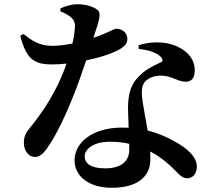

<svg xmlns="http://www.w3.org/2000/svg" viewBox="-20 -830 1040 909"><path d="M592 -149V-122C592 -65 552 -33 478 -33C408 -33 381 -57 381 -90C381 -122 419 -159 500 -159C533 -159 564 -156 592 -149ZM637 -598C680 -594 716 -583 738 -564C748 -556 752 -547 747 -538C716 -522 665 -503 627 -457C597 -422 586 -378 586 -315L589 -225L559 -226C413 -226 333 -152 333 -71C333 3 399 59 509 59C624 59 692 12 692 -77L691 -113C728 -94 758 -71 783 -48C822 -14 836 14 866 14C889 14 912 -3 912 -42C912 -86 868 -128 805 -161C772 -180 731 -199 679 -212C670 -266 660 -315 656 -344C650 -383 648 -417 663 -439C678 -460 709 -471 738 -472C793 -473 820 -443 859 -443C891 -443 902 -466 902 -498C902 -554 860 -599 792 -620C751 -632 693 -634 636 -616ZM266 -776C276 -772 294 -765 310 -753C327 -740 335 -728 335 -707C334 -683 330 -655 323 -624C293 -618 258 -613 229 -613C165 -613 133 -637 91 -669L76 -661C104 -550 142 -525 225 -525C247 -525 270 -526 295 -529C251 -400 183 -299 117 -219C99 -197 93 -178 93 -154C93 -120 112 -87 146 -87C174 -87 194 -113 219 -152C294 -272 354 -442 388 -544C455 -558 517 -578 552 -600C569 -611 583 -624 583 -646C583 -678 554 -694 531 -694C518 -694 495 -675 422 -651C451 -737 461 -768 441 -784C420 -799 386 -810 347 -810C320 -810 285 -800 266 -790Z"/></svg>

Font: Noto Serif CJK HK
Style: Bold
Weight: 700
Designer: Ryoko NISHIZUKA 西塚涼子 (kana & ideographs); Frank Grießhammer (Latin, Greek & Cyrillic); Wenlong ZHANG 张文龙 (bopomofo); San
Foundry: Adobe
Version: Version 2.001;hotconv 1.1.0;makeotfexe 2.6.0